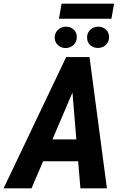

<svg xmlns="http://www.w3.org/2000/svg" viewBox="-62 -1020 662 1040"><path d="M355.5 -577.1 108.9 0H-42.5L296.4 -710.9H391.6ZM373.5 0 324.7 -588.9 332.5 -710.9H422.9L517.1 0ZM423.8 -265.1 402.8 -146.5H90.3L111.3 -265.1ZM555.7 -1000 541.5 -918.5H257.3L271.5 -1000ZM234.4 -816.4Q234.4 -841.3 251.7 -858.2Q269 -875 293.5 -875.5Q318.4 -876.5 336.4 -860.6Q354.5 -844.7 354 -818.8Q354 -793.9 336.9 -777.1Q319.8 -760.3 294.4 -759.8Q270 -759.3 252.2 -775.4Q234.4 -791.5 234.4 -816.4ZM409.7 -816.4Q409.2 -841.8 426.8 -858.4Q444.3 -875 468.8 -875.5Q493.7 -876 511.2 -860.1Q528.8 -844.2 528.8 -818.8Q528.8 -793.9 512 -777.3Q495.1 -760.7 470.7 -760.3Q445.3 -759.3 427.5 -774.9Q409.7 -790.5 409.7 -816.4Z"/></svg>

Font: Roboto Condensed
Style: Bold Italic
Weight: 700
Italic angle: -12°
Designer: Christian Robertson
Foundry: Google
Version: Version 3.0